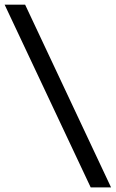

<svg xmlns="http://www.w3.org/2000/svg" viewBox="-77 -687 501 832"><path d="M316 125H404.2L31.9 -666.7H-56.9Z"/></svg>

Font: Afacad Medium
Style: Regular
Weight: 500
Designer: Kristian Moeller
Foundry: Dicotype
Version: Version 1.000